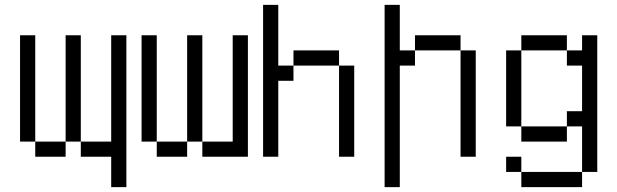

<svg xmlns="http://www.w3.org/2000/svg" viewBox="-20 -645 2540 790"><path d="M437.5 0Q437.5 0 437.5 125H500Q500 125 500 -500H437.5V-62.5H312.5V0ZM125 -62.5V0H250V-62.5ZM125 -62.5V-500H62.5V-62.5ZM250 -62.5H312.5V-500H250Z M625 -62.5V0H750V-62.5ZM625 -62.5V-500H562.5V-62.5ZM750 -62.5H812.5V0H1000Q1000 0 1000 -500H937.5V-62.5H812.5V-500H750Z M1062.5 -625Q1062.5 -625 1062.5 0H1125V-312.5H1187.5V-375H1125Q1125 -375 1125 -625ZM1375 -375Q1375 -375 1375 0H1437.5Q1437.5 0 1437.5 -375ZM1187.5 -375H1375V-437.5H1187.5Z M1562.5 -625Q1562.5 -625 1562.5 125H1625Q1625 125 1625 -375H1687.5V-437.5H1625V-625ZM1875 -437.5V0H1937.5V-437.5ZM1687.5 -437.5H1875V-500H1687.5Z M2125 62.5V125H2375V62.5ZM2125 62.5V0H2062.5V62.5ZM2375 62.5H2437.5V-500H2375V-437.5H2312.5V-375H2375V-187.5H2312.5V-125H2125V-62.5H2312.5V-125H2375ZM2125 -125V-437.5H2062.5V-125ZM2125 -437.5H2312.5V-500H2125Z"/></svg>

Font: Unifont
Style: Regular
Weight: 500
Version: Version 15.1.04